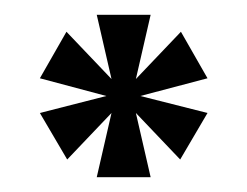

<svg xmlns="http://www.w3.org/2000/svg" viewBox="-20 -740 335 260"><path d="M70 -697 131 -633 111 -720H184L164 -633L225 -697L261 -634L170 -610L261 -587L224 -524L164 -587L184 -500H111L131 -587L71 -524L34 -587L124 -610L34 -634Z"/></svg>

Font: Hermeneus One
Style: Regular
Weight: 400
Designer: Rodrigo Fuenzalida, Pablo Impallari
Foundry: Pablo Impallari, Rodrigo Fuenzalida
Version: Version 1.002; ttfautohint (v0.93) -l 8 -r 50 -G 200 -x 14 -